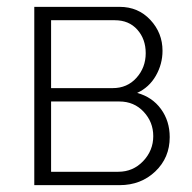

<svg xmlns="http://www.w3.org/2000/svg" viewBox="-20 -540 559 560"><path d="M80 -520H329Q383 -520 418.5 -482Q454 -444 454 -392Q454 -353 434.5 -319Q415 -285 380 -269Q424 -257 449.5 -222Q475 -187 475 -140Q475 -80 433 -40Q391 0 329 0H80ZM129 -283H309Q351 -283 378 -313Q405 -343 405 -385Q405 -426 380.5 -453.5Q356 -481 315 -481H129ZM129 -39H325Q368 -39 397.5 -70Q427 -101 427 -143Q427 -184 399 -214Q371 -244 328 -244H129Z"/></svg>

Font: Raleway
Style: Light
Weight: 300
Designer: Matt McInerney, Pablo Impallari, Rodrigo Fuenzalida
Foundry: Matt McInerney, Pablo Impallari, Rodrigo Fuenzalida
Version: Version 3.000